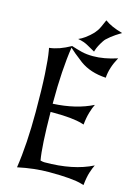

<svg xmlns="http://www.w3.org/2000/svg" viewBox="-136 -1003 788 1078"><g transform="rotate(15 258.5 -463.5)"><path d="M253.9 -20.5Q170.4 -20.5 73.2 0Q84 -71.8 89.1 -153.1Q94.2 -234.4 94.2 -327.1Q94.2 -459 89.1 -546.9Q84 -634.8 76.2 -677.7L73.2 -694.3Q103 -697.8 132.6 -708.3Q162.1 -718.8 196.3 -737.8Q227.1 -727.5 256.3 -720.2Q285.6 -712.9 323.2 -712.9Q387.2 -712.9 463.4 -737.8Q427.7 -673.3 424.3 -614.7Q333.5 -619.6 272.5 -664.1Q243.2 -686.5 223.9 -702.4Q204.6 -718.3 194.8 -728Q174.3 -593.8 174.3 -405.3V-396.5Q309.1 -403.3 404.8 -451.7Q395 -433.1 385.5 -401.1Q376 -369.1 372.1 -328.6L358.9 -332.5Q303.2 -349.1 194.3 -349.1H174.8Q176.8 -148.9 190.9 -70.8Q205.6 -66.9 213.9 -66.9Q381.8 -66.9 492.2 -123Q483.4 -106 473.9 -76.9Q464.4 -47.9 459.5 0L446.8 -3.9Q393.6 -20.5 253.9 -20.5ZM218.3 -784.7Q237.3 -792.5 255.4 -805.7Q280.8 -824.2 298.8 -843.8Q303.2 -848.6 314.5 -864.3Q323.2 -876.5 344.2 -926.8Q381.8 -898.9 447.8 -880.9L415 -859.9Q390.6 -843.8 367.2 -821.8Q361.8 -816.9 354.5 -805.7Q333.5 -773.9 325.2 -747.6Q322.8 -739.7 322.8 -739.3L279.3 -763.7Q253.4 -778.8 218.3 -784.7Z"/></g></svg>

Font: MedievalSharp
Style: Regular
Weight: 500
Version: Version 1.0